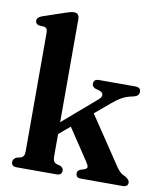

<svg xmlns="http://www.w3.org/2000/svg" viewBox="-83 -810 737 877"><g transform="rotate(10 285.0 -371.5)"><path d="M54 0Q29.5 0 29.5 -21Q29.5 -35.5 46.5 -43.5L65 -48Q73.5 -51 77.8 -58Q82 -65 82 -81V-629Q82 -641.5 78.2 -647Q74.5 -652.5 66.5 -654.5L41 -656Q25.5 -661.5 25.5 -675Q25.5 -690.5 47.5 -699L145 -732Q160.5 -737.5 170.2 -740.2Q180 -743 189 -743Q214 -743 214 -716V-237.5L369 -371Q384 -384 382 -395.2Q380 -406.5 363 -411.5L345.5 -416.5Q330.5 -423 330.5 -436.5Q330.5 -458 356 -458H524Q549 -458 549 -437Q549 -427.5 542.8 -420.8Q536.5 -414 516.5 -410Q492 -405 472 -394.2Q452 -383.5 425 -360.5L358 -304L508.5 -79.5Q519.5 -64.5 527.8 -57.5Q536 -50.5 549 -45.5Q570 -33 570 -20Q570 0 545 0H351Q328.5 0 328.5 -21Q328.5 -33.5 342.5 -39.5L359 -44.5Q373 -49.5 372.8 -57.8Q372.5 -66 360 -84L265.5 -226L214 -182.5V-81Q214 -64.5 218 -57.2Q222 -50 230.5 -46.5L249 -41.5Q263.5 -34.5 263.5 -21.5Q263.5 0 239.5 0Z"/></g></svg>

Font: Fraunces 72pt S050 SemiBold
Style: Regular
Weight: 600
Version: Version 1.000; ttfautohint (v1.8.3)